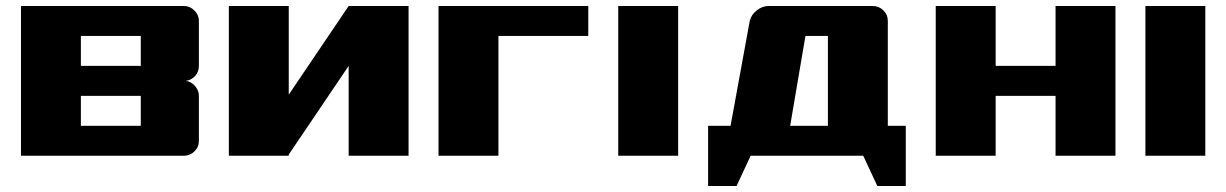

<svg xmlns="http://www.w3.org/2000/svg" viewBox="-20 -520 4094 641"><path d="M50 0V-500H594Q614 -500 629 -485Q644 -470 644 -450V-300Q644 -280 631 -266Q618 -252 600 -250Q618 -248 631 -233Q644 -218 644 -200V-50Q644 -29 629 -14.5Q614 0 594 0ZM450 -400H250V-300H450ZM250 -100H450V-200H250Z M1344 0H1144V-300L944 -4V0H744V-500H944V-204L1144 -500H1344Z M1444 -500H1944V-400H1644V0H1444Z M2044 -500H2244V0H2044Z M2344 -100H2419L2483 -450Q2488 -471 2506.5 -485.5Q2525 -500 2546 -500H2894Q2914 -500 2929 -485.5Q2944 -471 2944 -450V-100H3004V101H2909L2862 0H2486L2439 101H2344ZM2618 -100H2744V-400H2669Z M3104 -500H3304V-300H3504V-500H3704V0H3504V-200H3304V0H3104Z M3804 -500H4004V0H3804Z"/></svg>

Font: Tokeely Brookings
Style: Regular
Weight: 400
Designer: Peter Wiegel
Foundry: Peter Wiegel
Version: Version 2.001